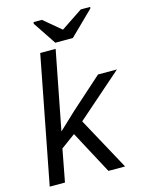

<svg xmlns="http://www.w3.org/2000/svg" viewBox="-132 -978 805 1058"><g transform="rotate(-15 271.0 -449.5)"><path d="M447 0H352L221 -245L139 -185L104 0H17L157 -725H245L158 -277L257 -370L434 -528H542L283 -301ZM487 -890 352 -758H252L164 -890L166 -899H213L311 -817H312L435 -899H489Z"/></g></svg>

Font: Libra Sans
Style: Italic
Weight: 400
Italic angle: -12°
Foundry: Context Ltd
Version: Version 1.002